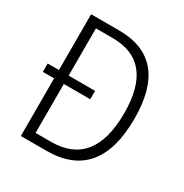

<svg xmlns="http://www.w3.org/2000/svg" viewBox="-165 -844 935 975"><g transform="rotate(30 302.0 -357.0)"><path d="M254 -714H91V-387H25V-338H91V0H241Q547 0 547 -365Q547 -714 254 -714ZM247 -664Q488 -664 488 -362Q488 -51 238 -51H148V-338H303V-387H148V-664Z"/></g></svg>

Font: Noto Sans UI SemiCondensed Light
Style: Regular
Weight: 300
Width: 4
Designer: Monotype Design Team
Foundry: Monotype Imaging Inc.
Version: Version 1.901